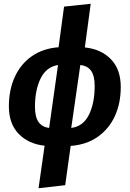

<svg xmlns="http://www.w3.org/2000/svg" viewBox="-20 -776 687 1016"><path d="M354 -4 325 204 184 220 216 -5Q131 -14 79 -67.5Q27 -121 27 -213Q27 -301 58.5 -369.5Q90 -438 149 -479Q208 -520 290 -526L319 -741L460 -756L429 -525Q515 -516 567 -462.5Q619 -409 619 -316Q619 -229 587.5 -161Q556 -93 496.5 -51.5Q437 -10 354 -4ZM240 -99 287 -432Q225 -422 195 -361Q165 -300 165 -211Q165 -158 183.5 -131Q202 -104 240 -99ZM481 -321Q481 -375 462 -401.5Q443 -428 405 -432L357 -99Q420 -107 450.5 -168.5Q481 -230 481 -321Z"/></svg>

Font: Fira Sans SemiBold
Style: Italic
Weight: 600
Italic angle: -8°
Designer: bBox Type GmbH & Carrois Corporate GbR & Edenspiekermann AG
Foundry: bBox Type GmbH & Carrois Corporate GbR & Edenspiekermann AG
Version: Version 4.301